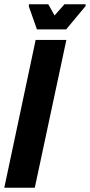

<svg xmlns="http://www.w3.org/2000/svg" viewBox="-36 -874 419 894"><path d="M-16 0 130 -688H273L126 0ZM136 -737 98 -845 99 -854H189L218 -802L264 -854H363L362 -845L272 -737Z"/></svg>

Font: Saira ExtraCondensed Black
Style: Italic
Weight: 900
Width: 2
Italic angle: -12°
Designer: Hector Gatti with collaboration of the Omnibus-Type team
Foundry: Omnibus-Type
Version: Version 1.101